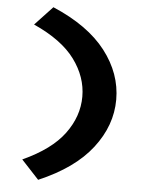

<svg xmlns="http://www.w3.org/2000/svg" viewBox="-59 -750 760 984"><g transform="rotate(5 321.0 -258.0)"><path d="M174.5 186 84.5 89Q230.8 22.5 296.9 -67.2Q363.1 -156.9 363.1 -258Q363.1 -359.1 296.9 -449.1Q230.8 -539.1 84.5 -605L175.5 -702Q358.5 -624 448 -508Q537.5 -392 537.5 -258Q537.5 -125 447.5 -8.5Q357.5 108 174.5 186Z"/></g></svg>

Font: Lexend Tera
Style: Regular
Weight: 400
Designer: Bonnie Shaver-Troup, Thomas Jockin
Foundry: Lexend
Version: Version 1.007